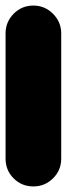

<svg xmlns="http://www.w3.org/2000/svg" viewBox="-20 -670 240 690"><path d="M0 -100H200V-550H0ZM100 -200Q58 -200 29 -170.5Q0 -141 0 -100Q0 -58 29 -29Q58 0 100 0Q141 0 170.5 -29Q200 -58 200 -100Q200 -141 170.5 -170.5Q141 -200 100 -200ZM100 -650Q58 -650 29 -620.5Q0 -591 0 -550Q0 -508 29 -479Q58 -450 100 -450Q141 -450 170.5 -479Q200 -508 200 -550Q200 -591 170.5 -620.5Q141 -650 100 -650Z"/></svg>

Font: Wavefont Black
Style: Regular
Weight: 900
Version: Version 3.004;gftools[0.9.33]